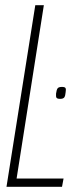

<svg xmlns="http://www.w3.org/2000/svg" viewBox="-20 -720 311 740"><path d="M5 0 116 -700H149L44 -32H225L219 0ZM196 -359Q198 -374 202 -379.5Q206 -385 219 -385Q230 -385 232.5 -380.5Q235 -376 233 -365Q232 -351 228 -345Q224 -339 212 -339Q201 -339 198 -343Q195 -347 196 -359Z"/></svg>

Font: Georama Condensed ExtraLight
Style: Italic
Weight: 200
Width: 3
Italic angle: -9°
Designer: Jean-Baptiste Levee
Foundry: Production Type
Version: Version 1.000